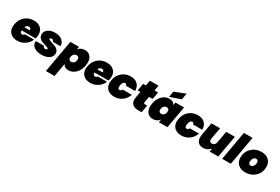

<svg xmlns="http://www.w3.org/2000/svg" viewBox="124 -2432 6231 4273"><g transform="rotate(30 3240.0 -295.0)"><path d="M328 -397Q268 -397 247 -334H380Q386 -366 370.5 -381.5Q355 -397 328 -397ZM570 -203Q536 -112 449 -52.5Q362 7 257 7Q128 7 62 -71Q-4 -149 20 -282Q44 -415 137 -493Q230 -571 359 -571Q488 -571 554 -494.5Q620 -418 597 -287Q590 -254 586 -243H230Q222 -170 277 -170Q314 -170 335 -203Z M1142 -177Q1142 -90 1067.5 -41.5Q993 7 874 7Q751 7 679 -49.5Q607 -106 622 -195H835Q834 -170 849.5 -158Q865 -146 892 -146Q909 -146 921.5 -154Q934 -162 934 -173Q934 -190 905.5 -202Q877 -214 836 -224.5Q795 -235 754 -251.5Q713 -268 684.5 -303.5Q656 -339 656 -391Q656 -468 723.5 -519.5Q791 -571 901 -571Q1021 -571 1088 -513.5Q1155 -456 1152 -369H955Q955 -417 900 -417Q860 -417 860 -391Q860 -375 889 -362.5Q918 -350 959.5 -338.5Q1001 -327 1042.5 -310Q1084 -293 1113 -259Q1142 -225 1142 -177Z M1503 -487Q1562 -571 1673 -571Q1774 -571 1826 -493Q1878 -415 1855 -282Q1832 -149 1752 -71Q1672 7 1571 7Q1461 7 1431 -77L1370 270H1148L1295 -564H1517ZM1594.5 -212Q1622 -237 1630 -282Q1638 -327 1619.5 -352Q1601 -377 1565 -377Q1529 -377 1501.5 -352Q1474 -327 1466 -282Q1458 -237 1476.5 -212Q1495 -187 1531 -187Q1567 -187 1594.5 -212Z M2203 -397Q2143 -397 2122 -334H2255Q2261 -366 2245.5 -381.5Q2230 -397 2203 -397ZM2445 -203Q2411 -112 2324 -52.5Q2237 7 2132 7Q2003 7 1937 -71Q1871 -149 1895 -282Q1919 -415 2012 -493Q2105 -571 2234 -571Q2363 -571 2429 -494.5Q2495 -418 2472 -287Q2465 -254 2461 -243H2105Q2097 -170 2152 -170Q2189 -170 2210 -203Z M2850 -571Q2960 -571 3024.5 -509Q3089 -447 3090 -337H2855Q2848 -381 2811 -381Q2784 -381 2764.5 -356Q2745 -331 2736 -282Q2719 -183 2777 -183Q2815 -183 2835 -227H3070Q3031 -117 2944.5 -55Q2858 7 2748 7Q2619 7 2553 -71Q2487 -149 2511 -282Q2535 -415 2628 -493Q2721 -571 2850 -571Z M3176 -231 3202 -379H3132L3165 -564H3235L3259 -700H3481L3457 -564H3549L3516 -379H3424L3397 -227Q3391 -189 3432 -189H3485L3451 0H3367Q3135 0 3176 -231Z M3840 -571Q3951 -571 3981 -487L3995 -564H4216L4116 0H3895L3909 -77Q3850 7 3738 7Q3637 7 3585 -71Q3533 -149 3556 -282Q3579 -415 3659 -493Q3739 -571 3840 -571ZM3909.5 -212Q3937 -237 3945 -282Q3953 -327 3934.5 -352Q3916 -377 3880 -377Q3844 -377 3816.5 -352Q3789 -327 3781 -282Q3773 -237 3791.5 -212Q3810 -187 3846 -187Q3882 -187 3909.5 -212ZM3835 -750 4113 -860 4084 -696 3808 -602Z M4575 -571Q4685 -571 4749.5 -509Q4814 -447 4815 -337H4580Q4573 -381 4536 -381Q4509 -381 4489.5 -356Q4470 -331 4461 -282Q4444 -183 4502 -183Q4540 -183 4560 -227H4795Q4756 -117 4669.5 -55Q4583 7 4473 7Q4344 7 4278 -71Q4212 -149 4236 -282Q4260 -415 4353 -493Q4446 -571 4575 -571Z M5522 -564 5422 0H5200L5215 -85Q5141 4 5027 4Q4930 4 4886.5 -61.5Q4843 -127 4863 -237L4921 -564H5142L5089 -265Q5082 -225 5099.5 -201.5Q5117 -178 5153 -178Q5190 -178 5214.5 -201Q5239 -224 5247 -264L5300 -564Z M5522 0 5653 -740H5875L5744 0Z M6466 -334Q6466 -185 6365 -89Q6264 7 6111 7Q5998 7 5928 -57.5Q5858 -122 5858 -229Q5858 -377 5959 -474Q6060 -571 6213 -571Q6326 -571 6396 -506Q6466 -441 6466 -334ZM6086 -253Q6086 -219 6102 -202Q6118 -185 6145 -185Q6188 -185 6213 -224Q6238 -263 6238 -311Q6238 -345 6221.5 -362Q6205 -379 6179 -379Q6136 -379 6111 -340Q6086 -301 6086 -253Z"/></g></svg>

Font: Poppins Black
Style: Italic
Weight: 900
Italic angle: -10°
Designer: Ninad Kale (Devanagari), Jonny Pinhorn (Latin)
Foundry: Indian Type Foundry
Version: Version 3.200;PS 1.000;hotconv 16.6.54;makeotf.lib2.5.65590